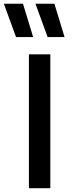

<svg xmlns="http://www.w3.org/2000/svg" viewBox="-60 -984 374 1004"><path d="M91.2 0V-700H203.2V0ZM277.7 -790H189.1L125.3 -964.5H224.4ZM113.4 -790H23.9L-39.8 -964.5H60.2Z"/></svg>

Font: Geologica-Sharp
Style: Regular
Weight: 100
Designer: Sindre Bremnes, Frode Helland
Foundry: Monokrom Skriftforlag AS
Version: Version 1.010;gftools[0.9.28]